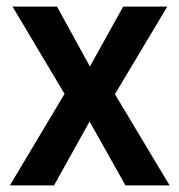

<svg xmlns="http://www.w3.org/2000/svg" viewBox="-20 -563 545 583"><path d="M176 -278 10 0H144L252 -194L361 0H495L329 -277L488 -543H354L253 -361L153 -543H18Z"/></svg>

Font: Noto Sans Myanmar SemiCondensed SemiBold
Style: Regular
Weight: 600
Width: 4
Designer: Monotype Design Team
Foundry: Monotype Imaging Inc.
Version: Version 2.107